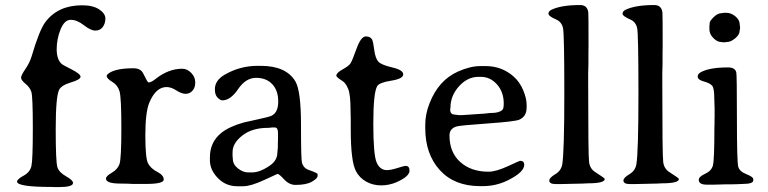

<svg xmlns="http://www.w3.org/2000/svg" viewBox="-20 -741 3097 774"><path d="M215.8 13.2H202.6L189.9 12.7Q48.8 12.7 48.8 -8.8Q48.8 -18.6 75 -32.7Q101.1 -46.9 106.7 -71.8Q112.3 -96.7 112.3 -224.6Q112.3 -352.5 106.4 -370.6Q100.6 -388.7 82.8 -403.3Q64.9 -418 64.9 -427.7Q64.9 -437.5 82 -462.2Q99.1 -486.8 107.4 -513.7Q138.7 -620.1 163.1 -652.3Q213.9 -719.7 311 -719.7Q355 -719.7 379.9 -703.1Q404.8 -686.5 404.8 -666.3Q404.8 -646 394 -631.8Q383.3 -617.7 364.5 -617.7Q345.7 -617.7 318.1 -639.4Q290.5 -661.1 265.1 -661.1Q239.7 -661.1 224.1 -622.3Q208.5 -583.5 208.5 -542.5Q208.5 -501.5 228.5 -483.4Q232.4 -479.5 268.6 -461.2Q304.7 -442.9 304.7 -431.6Q304.7 -420.4 265.9 -408.7Q227.1 -397 218.3 -378.9Q204.6 -351.1 204.6 -219.5Q204.6 -87.9 211.4 -66.9Q218.3 -45.9 246.3 -30.3Q274.4 -14.6 274.4 -3.4Q274.4 13.2 215.8 13.2Z M567.9 0.5H516.1L495.6 -0.5L465.3 -1Q407.2 -1 407.2 -21Q407.2 -31.2 430.7 -44.7Q454.1 -58.1 461.7 -79.6Q469.2 -101.1 469.2 -224.4Q469.2 -347.7 461.9 -372.8Q454.6 -397.9 432.4 -411.1Q410.2 -424.3 410.2 -435.1Q410.2 -439.5 417.5 -444.8Q445.8 -465.8 518.1 -465.8Q547.4 -465.8 557.6 -444.3Q574.7 -408.7 578.6 -408.7Q589.4 -408.7 606 -421.9Q658.7 -463.9 714.4 -463.9Q734.9 -463.9 751 -447Q767.1 -430.2 767.1 -408.9Q767.1 -387.7 755.9 -375.2Q744.6 -362.8 728.3 -362.8Q711.9 -362.8 690.9 -376.5Q669.9 -390.1 651.4 -390.1Q607.9 -390.1 581.5 -326.2Q565.9 -287.1 565.9 -195.3Q565.9 -103.5 576.7 -82.8Q587.4 -62 613.8 -48.3Q640.1 -34.7 640.1 -17.1Q640.1 0.5 567.9 0.5Z M1060.1 -225.6Q996.6 -225.6 957 -194.8Q917.5 -164.1 917.5 -127.9V-111.3Q918.5 -105.5 918.5 -101.6Q918.5 -78.1 939.2 -62Q960 -45.9 980.5 -45.9H996.1Q1028.3 -45.9 1068.8 -74.2Q1098.1 -94.7 1098.1 -126Q1099.1 -131.8 1099.1 -134.8L1100.1 -147.5V-162.6L1100.6 -171.9V-205.6Q1100.6 -227.1 1087.9 -227.1H1075.7Q1066.9 -225.6 1060.1 -225.6ZM1018.6 -475.6H1030.8Q1132.8 -475.6 1170.4 -413.6Q1193.4 -375.5 1193.4 -236.8Q1193.4 -98.1 1197.3 -85Q1203.6 -63 1225.1 -55.7Q1260.3 -43.5 1260.3 -39.1V-31.7Q1260.3 -22 1237.8 -8.8Q1215.3 4.4 1171.4 4.4Q1146 4.4 1125.5 -17.8Q1105 -40 1098.6 -40Q1098.1 -40 1044.4 -15.1Q990.7 9.8 960 9.8H937Q890.1 9.8 858.2 -23.2Q826.2 -56.2 826.2 -94.7V-106.9Q826.2 -168.5 872.6 -205.6Q904.3 -231 963.9 -247.6Q970.7 -249.5 1017.6 -259.5Q1064.5 -269.5 1074.7 -274.4Q1101.6 -287.6 1101.6 -331.8Q1101.6 -376 1077.6 -401.6Q1053.7 -427.2 1012.2 -427.2Q970.7 -427.2 939.9 -381.8Q909.2 -336.4 876 -336.4Q868.7 -336.4 857.4 -347.2Q846.2 -357.9 846.2 -380.9Q846.2 -416.5 884.3 -439Q946.3 -475.6 1018.6 -475.6Z M1335.9 -436Q1335.9 -447.3 1360.6 -460.9Q1385.3 -474.6 1392.3 -484.6Q1399.4 -494.6 1417.2 -544.4Q1435.1 -594.2 1454.8 -594.2Q1474.6 -594.2 1481.4 -578.6Q1484.4 -571.3 1488.8 -538.8Q1493.2 -506.3 1504.9 -492.9Q1516.6 -479.5 1561 -469.2Q1605.5 -459 1605.5 -441.2Q1605.5 -423.3 1557.1 -415.8Q1508.8 -408.2 1500.5 -393.6Q1484.9 -366.7 1484.9 -241.9Q1484.9 -117.2 1498.3 -86.2Q1511.7 -55.2 1539.6 -55.2Q1555.2 -55.2 1582.3 -63.7Q1609.4 -72.3 1614.7 -72.3Q1630.9 -72.3 1630.9 -53.2Q1630.9 -29.8 1579.1 -6.8Q1549.3 6.3 1516.4 6.3Q1483.4 6.3 1456.3 -8.8Q1429.2 -23.9 1415 -50.8Q1394 -90.3 1394 -218.3V-258.8L1393.1 -297.9Q1393.1 -359.9 1383.5 -382.8Q1374 -405.8 1361.8 -413.6Q1335.9 -429.7 1335.9 -436Z M1829.6 -276.9H1842.3L1935.5 -283.2Q1952.6 -285.6 1960.4 -285.6Q1992.7 -285.6 2005.4 -298.3Q2010.7 -303.7 2010.7 -323.7Q2010.7 -370.1 1983.6 -400.6Q1956.5 -431.2 1918.5 -431.2H1908.7Q1864.7 -431.2 1830.3 -393.1Q1795.9 -355 1795.9 -307.1L1794.9 -300.8V-297.9Q1794.9 -278.8 1815.4 -278.8Q1825.2 -276.9 1829.6 -276.9ZM1792 -194.8Q1792 -127 1835.4 -87.9Q1878.9 -48.8 1949.7 -48.8Q1979 -48.8 2026.9 -70.8Q2074.7 -92.8 2076.2 -92.8Q2093.3 -92.8 2093.3 -76.7Q2093.3 -46.4 2025.4 -13.2Q1979 9.3 1926.3 9.3H1915Q1811.5 9.3 1752.9 -55.4Q1694.3 -120.1 1694.3 -224.1V-235.4Q1694.3 -236.3 1694.3 -237.8Q1694.3 -280.8 1711.4 -324.2Q1747.6 -417.5 1826.2 -452.6Q1875.5 -474.6 1916.5 -474.6H1938Q2002 -474.6 2049.3 -433.6Q2074.7 -411.6 2088.9 -377.9Q2103 -344.2 2103 -318.4V-308.1Q2103 -271 2072.8 -258.3Q2055.2 -251 1945.1 -243.2Q1835 -235.4 1821.3 -231.4Q1792 -223.1 1792 -194.8Z M2222.7 -662.1Q2190.9 -675.8 2190.9 -685.8Q2190.9 -695.8 2203.1 -701.7Q2242.7 -720.7 2318.8 -720.7Q2347.7 -720.7 2351.6 -690.9Q2352.5 -684.1 2352.5 -556.2L2352.1 -525.9V-485.4L2351.1 -445.3V-404.8Q2351.1 -114.7 2354.7 -87.6Q2358.4 -60.5 2379.4 -47.4Q2418 -22.9 2418 -19.5Q2418 -2 2349.6 -2L2330.1 -1L2240.7 1H2220.2Q2194.3 1 2194.3 -13.2Q2194.3 -24.4 2218.3 -38.6Q2242.2 -52.7 2246.6 -78.6Q2254.9 -128.4 2254.9 -365Q2254.9 -601.6 2249.8 -627Q2244.6 -652.3 2222.7 -662.1Z M2521.5 -662.1Q2489.7 -675.8 2489.7 -685.8Q2489.7 -695.8 2502 -701.7Q2541.5 -720.7 2617.7 -720.7Q2646.5 -720.7 2650.4 -690.9Q2651.4 -684.1 2651.4 -556.2L2650.9 -525.9V-485.4L2649.9 -445.3V-404.8Q2649.9 -114.7 2653.6 -87.6Q2657.2 -60.5 2678.2 -47.4Q2716.8 -22.9 2716.8 -19.5Q2716.8 -2 2648.4 -2L2628.9 -1L2539.6 1H2519Q2493.2 1 2493.2 -13.2Q2493.2 -24.4 2517.1 -38.6Q2541 -52.7 2545.4 -78.6Q2553.7 -128.4 2553.7 -365Q2553.7 -601.6 2548.6 -627Q2543.5 -652.3 2521.5 -662.1Z M2839.8 -623V-636.7Q2840.8 -640.6 2840.8 -648.2Q2840.8 -655.8 2856.9 -671.9Q2873 -688 2889.6 -688L2899.4 -689.5H2907.2Q2927.2 -689.5 2944.6 -675Q2961.9 -660.6 2961.9 -643.1L2963.4 -631.3V-627L2961.4 -615.7Q2961.4 -601.1 2943.6 -586.4Q2925.8 -571.8 2911.1 -571.8L2899.4 -570.3H2897.5L2895.5 -570.8H2891.6Q2887.7 -571.8 2885.7 -571.8Q2871.6 -571.8 2855.7 -587.6Q2839.8 -603.5 2839.8 -623ZM2829.1 3.4Q2796.9 3.4 2796.9 -16.1Q2796.9 -28.8 2822.3 -40.3Q2847.7 -51.8 2853.8 -73.5Q2859.9 -95.2 2859.9 -225.6L2860.4 -240.7V-255.9L2860.8 -271V-301.3L2859.4 -346.2Q2859.4 -385.3 2850.8 -395.5Q2842.3 -405.8 2817.4 -412.6Q2792.5 -419.4 2792.5 -432.1Q2792.5 -442.4 2803.2 -448.7Q2837.4 -469.2 2915 -469.2Q2943.4 -469.2 2948.2 -449.2Q2950.7 -439 2950.7 -263.2Q2950.7 -87.4 2956.1 -68.6Q2961.4 -49.8 2989 -38.8Q3016.6 -27.8 3016.6 -19V-13.7Q3016.6 0.5 2974.1 0.5Q2959.5 1.5 2952.6 1.5L2930.7 2H2909.2L2858.4 3.4Z"/></svg>

Font: Averia Serif Libre Light
Style: Regular
Weight: 300
Version: Version 1.002